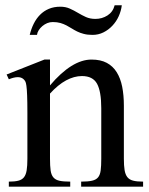

<svg xmlns="http://www.w3.org/2000/svg" viewBox="-20 -702 560 722"><path d="M438 -682.1H411.1Q404.8 -657.2 384.3 -644Q363.8 -630.9 338.9 -630.9Q318.8 -630.9 303.2 -637.9Q287.6 -645 272.9 -653.8Q258.3 -662.6 242.4 -669.7Q226.6 -676.8 207 -676.8Q182.6 -676.8 163.6 -668.7Q144.5 -660.6 130.4 -646.2Q116.2 -631.8 106.7 -612.5Q97.2 -593.3 91.8 -570.8H119.1Q120.1 -579.6 125.5 -588.1Q130.9 -596.7 139.2 -603.8Q147.5 -610.8 157.5 -615Q167.5 -619.1 178.2 -619.1Q194.8 -619.1 207.3 -615.5Q219.7 -611.8 230 -606.4Q240.2 -601.1 249.8 -595Q259.3 -588.9 270.3 -583.5Q281.2 -578.1 295.2 -574.5Q309.1 -570.8 328.1 -570.8Q350.1 -570.8 369.1 -580.3Q388.2 -589.8 402.8 -605.5Q417.5 -621.1 426.5 -641.1Q435.5 -661.1 438 -682.1ZM518.1 0V-19Q494.6 -19 480.5 -22.7Q466.3 -26.4 458.7 -36.1Q451.2 -45.9 448.5 -62.5Q445.8 -79.1 445.8 -105V-304.2Q445.8 -343.8 439.5 -375.7Q433.1 -407.7 418.9 -430.4Q404.8 -453.1 381.6 -465.6Q358.4 -478 324.2 -478Q250.5 -478 168 -380.9V-478H147L4.9 -421.9L13.2 -403.8Q51.3 -419.4 67.9 -404.8Q71.8 -401.4 74.7 -396.7Q77.6 -392.1 79.3 -379.6Q81.1 -367.2 82 -343.3Q83 -319.3 83 -277.8V-105Q83 -78.6 80.3 -61.8Q77.6 -44.9 70.1 -35.4Q62.5 -25.9 48.8 -22.5Q35.2 -19 13.2 -19V0H244.1V-19Q218.8 -19 203.9 -22.2Q189 -25.4 180.9 -34.7Q172.9 -43.9 170.4 -60.8Q168 -77.6 168 -105V-350.1Q198.2 -383.3 228.5 -399.7Q258.8 -416 288.1 -416Q329.1 -416 345 -387Q360.8 -357.9 360.8 -294.9V-105Q360.8 -78.1 358.6 -61.3Q356.4 -44.4 348.9 -35.2Q341.3 -25.9 326.2 -22.5Q311 -19 285.2 -19V0Z"/></svg>

Font: Galatia SIL
Style: Regular
Weight: 400
Designer: Development by SIL's NRSI team
Version: Version 2.1